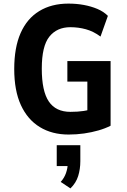

<svg xmlns="http://www.w3.org/2000/svg" viewBox="-20 -736 705 1066"><path d="M361 11Q269 11 201 -30.5Q133 -72 96 -152.5Q59 -233 59 -353Q59 -472 94.5 -552.5Q130 -633 198 -674.5Q266 -716 360 -716Q405 -716 445.5 -708.5Q486 -701 520.5 -686.5Q555 -672 579 -648L538 -533Q499 -562 457 -573.5Q415 -585 371 -585Q296 -585 254 -532.5Q212 -480 212 -355Q212 -230 251 -172.5Q290 -115 371 -115Q413 -115 445 -120Q477 -125 507 -137L465 -95V-283H354V-397H594V-38Q565 -23 527 -12Q489 -1 447 5Q405 11 361 11ZM371 310 317 274Q337 252 346.5 224.5Q356 197 356 172L382 186H295V70H426V159Q426 203 414 241.5Q402 280 371 310Z"/></svg>

Font: Nunito Sans 7pt Condensed ExtraBold
Style: Regular
Weight: 800
Width: 3
Designer: Vernon Adams
Foundry: Vernon Adams
Version: Version 3.101;gftools[0.9.27]